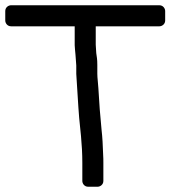

<svg xmlns="http://www.w3.org/2000/svg" viewBox="-40 -681 648 730"><path d="M324 -511V-581H566C576 -581 588 -589 588 -603V-639C588 -649 580 -661 566 -661H2C-8 -661 -20 -653 -20 -639V-603C-20 -593 -12 -581 2 -581H244V-509C244 -500 246 -488 247 -473L250 -432V-401V-400L258 -273C259 -260 260 -247 261 -233L268 -163C271 -130 273 -97 273 -62V7C273 17 281 29 295 29H331C341 29 353 21 353 7V-62C353 -71 353 -82 352 -97L350 -142C349 -157 348 -173 346 -189C341 -238 337 -292 334 -346C333 -366 330 -384 330 -401V-434C330 -457 328 -464 326 -479Z"/></svg>

Font: Reckless Catfish
Style: Fax
Weight: 400
Foundry: Cannot Into Space Fonts
Version: Version 0.2894